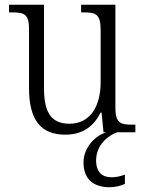

<svg xmlns="http://www.w3.org/2000/svg" viewBox="-20 -556 610 807"><path d="M254 10C323 10 371 -20 403 -83H407L415 0H427C380 14 331 64 331 127C331 197 373 231 441 231C461 231 486 226 505 217V178C483 186 467 189 448 189C412 189 384 170 384 118C384 54 434 13 473 0H549V-32H537C487 -32 465 -38 465 -103V-536H321V-504H329C384 -504 403 -497 403 -428V-210C403 -112 361 -36 272 -36C189 -36 165 -92 165 -186V-536H18V-504H28C82 -504 102 -497 102 -434V-185C102 -49 154 10 254 10Z"/></svg>

Font: Noto Serif Khmer SemiCondensed Light
Style: Regular
Weight: 300
Width: 4
Designer: Danh Hong and the Monotype Design Team
Foundry: Monotype Imaging Inc.
Version: Version 2.004